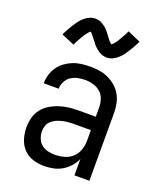

<svg xmlns="http://www.w3.org/2000/svg" viewBox="-142 -846 783 942"><g transform="rotate(20 250.0 -375.0)"><path d="M202 8Q172 8 143 -1Q114 -10 93.5 -32Q73 -54 64.5 -83Q56 -112 56 -141Q56 -167 62.5 -192Q69 -217 84.5 -237Q100 -257 122 -270.5Q144 -284 168.5 -292Q193 -300 218 -303Q243 -306 269 -306H358V-355Q358 -376 351 -397Q344 -418 328 -432Q312 -446 291 -452Q270 -458 249 -458Q229 -458 209.5 -454Q190 -450 174 -439Q158 -428 149 -410Q140 -392 140 -373Q140 -373 140 -373Q140 -373 140 -373Q140 -373 140 -373Q140 -373 140 -373Q140 -373 140 -373Q140 -373 140 -373H62Q62 -373 62 -373Q62 -373 62 -373Q62 -396 68.5 -418Q75 -440 88 -459Q101 -478 119.5 -491.5Q138 -505 159 -513.5Q180 -522 203 -525Q226 -528 249 -528Q273 -528 297 -524.5Q321 -521 343 -511Q365 -501 383.5 -485Q402 -469 414 -448Q426 -427 431 -403Q436 -379 436 -355V0H358V-86Q349 -64 332.5 -45.5Q316 -27 295 -14.5Q274 -2 250 3Q226 8 202 8ZM232 -62Q256 -62 280.5 -68.5Q305 -75 323 -91.5Q341 -108 349.5 -131.5Q358 -155 358 -180V-236H269Q254 -236 238.5 -234.5Q223 -233 208.5 -229.5Q194 -226 180 -219.5Q166 -213 155 -203Q144 -193 139 -178.5Q134 -164 134 -149Q134 -131 141 -113Q148 -95 162 -83Q176 -71 194.5 -66.5Q213 -62 232 -62ZM308 -597Q303 -597 298 -598Q293 -599 288.5 -600Q284 -601 279.5 -603Q275 -605 270.5 -607.5Q266 -610 262.5 -612.5Q259 -615 255.5 -618Q252 -621 248 -624.5Q244 -628 240.5 -631.5Q237 -635 234 -639Q231 -643 228.5 -646.5Q226 -650 223 -653.5Q220 -657 216.5 -661.5Q213 -666 210 -670Q207 -674 204 -677.5Q201 -681 197.5 -684.5Q194 -688 192 -690Q189 -688 187 -686Q185 -684 181.5 -680Q178 -676 177 -674.5Q176 -673 174 -670.5Q172 -668 170.5 -666Q169 -664 167 -661Q165 -658 163.5 -655Q162 -652 160 -649Q158 -646 156 -642.5Q154 -639 152 -635.5Q150 -632 147.5 -627.5Q145 -623 143 -619Q141 -615 138.5 -610Q136 -605 134 -601L66 -630Q75 -648 83.5 -663Q92 -678 100 -690.5Q108 -703 116 -713.5Q124 -724 136 -734.5Q148 -745 162 -751.5Q176 -758 192 -758Q202 -758 211.5 -755.5Q221 -753 229.5 -748Q238 -743 245.5 -737Q253 -731 259.5 -723.5Q266 -716 271 -709.5Q276 -703 283 -693.5Q290 -684 295.5 -677.5Q301 -671 308 -666Q311 -668 313 -669.5Q315 -671 318.5 -675Q322 -679 323 -680.5Q324 -682 326 -684.5Q328 -687 329.5 -689Q331 -691 333 -694Q335 -697 336.5 -700Q338 -703 340 -706Q342 -709 344 -712.5Q346 -716 348 -720Q350 -724 352.5 -728Q355 -732 357 -736Q359 -740 361.5 -745Q364 -750 366 -755L434 -725Q425 -707 416.5 -692Q408 -677 400 -664.5Q392 -652 384 -641.5Q376 -631 364 -620.5Q352 -610 338 -603.5Q324 -597 308 -597Z"/></g></svg>

Font: Iosevka SS04
Style: Regular
Weight: 400
Monospace: yes
Designer: Belleve Invis
Foundry: Belleve Invis
Version: Version 19.0.0; ttfautohint (v1.8.4)